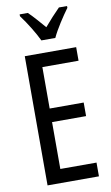

<svg xmlns="http://www.w3.org/2000/svg" viewBox="-102 -994 606 1045"><g transform="rotate(-10 201.0 -471.5)"><path d="M177 -783H254C275 -829 317 -892 347 -933V-943H302C268 -908 250 -889 216 -849C186 -883 155 -920 130 -943H85V-933C120 -886 156 -827 177 -783ZM357 0V-76H157V-335H345V-410H157V-639H357V-714H73V0Z"/></g></svg>

Font: Noto Sans Gujarati UI ExtraCondensed
Style: Regular
Weight: 400
Width: 2
Designer: Jelle Bosma - Monotype Design Team, Universal Thirst
Foundry: Monotype Imaging Inc.
Version: Version 2.106